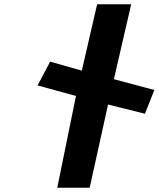

<svg xmlns="http://www.w3.org/2000/svg" viewBox="-20 -880 744 900"><path d="M659.5 -346.8 703.5 -458.2 513.9 -508.8 595 -860H435.3L363.5 -548.9L215 -591L156 -479.6L336.1 -430.1L248.4 0H400.4L486.5 -390Z"/></svg>

Font: Stormning
Style: BoldObl
Weight: 400
Designer: Robert Jablonski, Mew Too
Foundry: Cannot Into Space Fonts
Version: Version 0.90